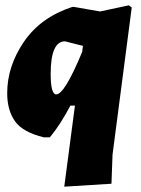

<svg xmlns="http://www.w3.org/2000/svg" viewBox="-20 -504 530 720"><path d="M258 -478 355 -461 463 -484 474 -476 402 76 398 185 221 196 261 -108H244Q206 -36 167 11H144Q66 -8 36.5 -49Q7 -90 7 -155Q7 -255 69.5 -347Q132 -439 251 -478ZM170 -227Q170 -150 191 -150Q222 -150 288 -309L291 -332L224 -349Q170 -349 170 -227Z"/></svg>

Font: Alegreya Sans SC Black
Style: Italic
Weight: 900
Italic angle: -7°
Designer: Juan Pablo del Peral
Foundry: Huerta Tipografica
Version: Version 2.007